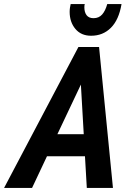

<svg xmlns="http://www.w3.org/2000/svg" viewBox="-77 -920 637 940"><path d="M-57 0 307 -690H408L476 0H348L339 -155H153L80 0ZM204 -263H333L319 -506ZM264 -862Q264 -872 265.5 -882Q267 -892 269 -900H338Q337 -897 336.5 -893.5Q336 -890 336 -884Q336 -860 347 -845.5Q358 -831 381 -831Q407 -831 423 -849Q439 -867 448 -900H518Q505 -823 466 -784Q427 -745 369 -745Q320 -745 292 -778.5Q264 -812 264 -862Z"/></svg>

Font: Radio Canada Condensed SemiBold
Style: Italic
Weight: 600
Width: 3
Italic angle: -12°
Designer: Charles Daoud, Etienne Aubert Bonn, Alexandre Saumier Demers, Jacques Le Bailly
Foundry: Radio-Canada
Version: Version 2.104; ttfautohint (v1.8.4.7-5d5b);gftools[0.9.28.de